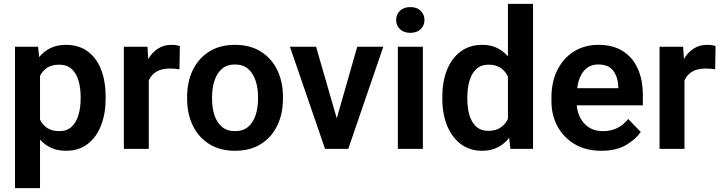

<svg xmlns="http://www.w3.org/2000/svg" viewBox="-20 -770 3733 993"><path d="M526.4 -269.5V-259.3Q526.4 -182.6 502.7 -121.6Q479 -60.5 433.3 -25.4Q387.7 9.8 321.3 9.8Q277.8 9.8 244.6 -5.4Q211.4 -20.5 187 -47.9V203.1H57.6V-528.3H177.2L182.6 -474.6Q207 -504.9 241.2 -521.5Q275.4 -538.1 320.3 -538.1Q387.2 -538.1 433.1 -504.6Q479 -471.2 502.7 -410.6Q526.4 -350.1 526.4 -269.5ZM397 -259.3V-269.5Q397 -316.4 385.7 -354Q374.5 -391.6 350.1 -413.6Q325.7 -435.5 286.1 -435.5Q248.5 -435.5 224.4 -419.9Q200.2 -404.3 187 -377.4V-150.9Q200.2 -124 224.4 -107.9Q248.5 -91.8 287.1 -91.8Q326.7 -91.8 350.8 -114.7Q375 -137.7 386 -175.8Q397 -213.9 397 -259.3Z M910.2 -531.7 908.2 -411.6Q885.7 -415.5 858.9 -415.5Q815.9 -415.5 789.1 -399.4Q762.2 -383.3 749.5 -354V0H620.6V-528.3H742.7L746.6 -464.8Q766.6 -499 796.9 -518.6Q827.1 -538.1 867.2 -538.1Q892.1 -538.1 910.2 -531.7Z M947.8 -258.8V-269Q947.8 -346.2 976.8 -407Q1005.9 -467.8 1061.3 -502.9Q1116.7 -538.1 1194.8 -538.1Q1273.9 -538.1 1329.6 -502.9Q1385.3 -467.8 1414.3 -407Q1443.4 -346.2 1443.4 -269V-258.8Q1443.4 -182.1 1414.3 -121.3Q1385.3 -60.5 1329.8 -25.4Q1274.4 9.8 1195.8 9.8Q1117.2 9.8 1061.5 -25.4Q1005.9 -60.5 976.8 -121.3Q947.8 -182.1 947.8 -258.8ZM1076.7 -269V-258.8Q1076.7 -212.9 1088.9 -175Q1101.1 -137.2 1127.2 -114.5Q1153.3 -91.8 1195.8 -91.8Q1237.8 -91.8 1263.9 -114.5Q1290 -137.2 1302.2 -175Q1314.5 -212.9 1314.5 -258.8V-269Q1314.5 -314 1302.2 -352.1Q1290 -390.1 1263.7 -413.3Q1237.3 -436.5 1194.8 -436.5Q1153.3 -436.5 1127.2 -413.3Q1101.1 -390.1 1088.9 -352.1Q1076.7 -314 1076.7 -269Z M1614.7 -528.3 1721.7 -157.7 1827.6 -528.3H1962.4L1781.2 0H1661.1L1479.5 -528.3Z M2028.8 -666.5Q2028.8 -695.3 2048.6 -714.4Q2068.4 -733.4 2102.1 -733.4Q2135.7 -733.4 2155.5 -714.4Q2175.3 -695.3 2175.3 -666.5Q2175.3 -638.2 2155.5 -619.1Q2135.7 -600.1 2102.1 -600.1Q2068.4 -600.1 2048.6 -619.1Q2028.8 -638.2 2028.8 -666.5ZM2167 -528.3V0H2037.6V-528.3Z M2267.6 -257.8V-268.1Q2267.6 -348.6 2292.2 -409.4Q2316.9 -470.2 2363.3 -504.2Q2409.7 -538.1 2474.6 -538.1Q2517.1 -538.1 2549.8 -522.5Q2582.5 -506.8 2606.9 -478.5V-750H2736.8V0H2619.6L2613.3 -57.1Q2588.4 -25.4 2553.7 -7.8Q2519 9.8 2473.6 9.8Q2409.2 9.8 2363 -25.1Q2316.9 -60.1 2292.2 -120.6Q2267.6 -181.2 2267.6 -257.8ZM2397 -268.1V-257.8Q2397 -212.4 2407.7 -175Q2418.5 -137.7 2442.6 -115.5Q2466.8 -93.3 2506.3 -93.3Q2543.9 -93.3 2568.6 -110.1Q2593.3 -127 2606.9 -155.3V-374Q2593.3 -402.8 2568.6 -419.2Q2543.9 -435.5 2507.3 -435.5Q2467.8 -435.5 2443.6 -413.1Q2419.4 -390.6 2408.2 -352.8Q2397 -314.9 2397 -268.1Z M3090.3 9.8Q3010.3 9.8 2952.4 -24.4Q2894.5 -58.6 2863.3 -116.5Q2832 -174.3 2832 -246.1V-265.6Q2832 -347.2 2862.8 -408.4Q2893.6 -469.7 2948.5 -503.9Q3003.4 -538.1 3075.7 -538.1Q3150.9 -538.1 3201.9 -505.4Q3252.9 -472.7 3278.8 -414.3Q3304.7 -356 3304.7 -279.3V-225.1H2962.9Q2968.3 -167 3003.7 -129.4Q3039.1 -91.8 3098.1 -91.8Q3180.2 -91.8 3229 -154.8L3293.9 -87.4Q3269 -50.3 3218.3 -20.3Q3167.5 9.8 3090.3 9.8ZM3074.7 -436.5Q3026.9 -436.5 2999.8 -403.3Q2972.7 -370.1 2964.8 -314H3177.7V-323.7Q3176.3 -369.6 3152.3 -403.1Q3128.4 -436.5 3074.7 -436.5Z M3680.7 -531.7 3678.7 -411.6Q3656.2 -415.5 3629.4 -415.5Q3586.4 -415.5 3559.6 -399.4Q3532.7 -383.3 3520 -354V0H3391.1V-528.3H3513.2L3517.1 -464.8Q3537.1 -499 3567.4 -518.6Q3597.7 -538.1 3637.7 -538.1Q3662.6 -538.1 3680.7 -531.7Z"/></svg>

Font: Vazirmatn RD UI FD SemiBold
Style: Regular
Weight: 600
Designer: Saber Rastikerdar
Foundry: Saber Rastikerdar
Version: Version 33.003